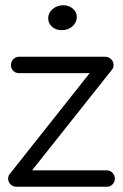

<svg xmlns="http://www.w3.org/2000/svg" viewBox="-20 -712 474 737"><path d="M216.8 -596.2Q194.8 -596.2 179.9 -609.1Q165 -622.1 165 -642.1Q165 -662.6 182.1 -677.2Q199.2 -691.9 223.1 -691.9Q243.7 -691.9 259.3 -679Q274.9 -666 274.9 -647Q274.9 -626 258.3 -611.1Q241.7 -596.2 216.8 -596.2ZM43 4.9Q29.8 4.9 20.5 -4.4Q11.2 -13.7 11.2 -25.9Q11.2 -38.1 18.1 -44.9L324.2 -431.2H53.2Q39.6 -431.2 30.8 -440.2Q22 -449.2 22 -462.9Q22 -475.1 31 -484.6Q40 -494.1 53.2 -494.1H383.8Q397 -494.1 406.5 -484.6Q416 -475.1 416 -462.9Q416 -450.7 409.2 -443.8L103 -58.1H390.1Q402.8 -58.1 411.9 -48.6Q420.9 -39.1 420.9 -25.9Q420.9 -13.7 411.9 -4.4Q402.8 4.9 390.1 4.9Z"/></svg>

Font: Comic Neue
Style: Regular
Weight: 400
Designer: Craig Rozynski
Foundry: Craig Rozynski
Version: Version 2.003;hotconv 1.0.109;makeotfexe 2.5.65596